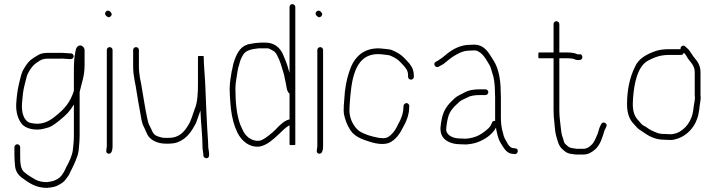

<svg xmlns="http://www.w3.org/2000/svg" viewBox="-20 -705 3474 933"><path d="M391 -388V-461C391 -472.6 382.7 -481.6 373 -484C356.3 -485.9 349 -470.7 347 -457C339.8 -424.6 339 -392.5 339 -354V-263C319.9 -205.7 293.9 -176.1 250 -141C217.8 -114.2 181 -94.5 127 -108C94.5 -117.3 83.7 -160.5 87 -203C89.4 -233.9 92.1 -264.3 99 -290L107 -322C109 -332 112 -341 116 -349C129 -373.1 141.6 -390.6 164 -404C177.8 -413.7 188.5 -420 210 -420H274C285.4 -421.4 302.4 -418 315 -418H324C331.7 -418 338 -424 338 -431.5C338 -439 331.7 -446 324 -446H315C301.5 -446 284.7 -449.2 272 -448H210C193.8 -448 178.6 -444.9 168 -439C155.8 -432 138.6 -421.5 127 -412C112 -398.3 101.7 -380.7 91 -362C82.2 -343.1 77.8 -320.3 72 -297C65.2 -267.9 61.4 -238.2 59 -204C56 -161.9 67.6 -124.5 86 -103C103.9 -79.1 154.1 -68.3 195 -80C227.1 -86.9 238.7 -95.9 268 -119C302.1 -146.6 318.4 -162.7 339 -197V-45C339 -19 336.3 1.3 334 24C331 51.3 314.2 85.4 303 105C298.4 113.1 295.7 122.1 291 130C280.3 146.1 276.2 155.5 257.5 166C240.4 175.6 229.4 176.9 208 180C184.1 180 165 175.3 150 166.5C134 157.2 114.6 145.7 101 134C78.7 119.2 78 84.9 78 48V10C78 2.9 71.4 -4 64 -4C56.6 -4 50 2.9 50 10V48C50 67.2 51.6 82.9 53 100C55 125.9 68 144.5 84 157C118.2 181.4 150.4 208 209 208C236.4 205 250.6 203.4 272 190C290.7 179 294.8 173.2 305 159L315 145C319.6 135.9 323.1 126.1 328 118L335 104L347 77C356.2 54.1 358.1 49.6 362 28L364 6C365.5 -10.2 367 -26.4 367 -45V-258C377.6 -305.9 391 -335 391 -388Z M499 -462V6C499 19.9 489.8 37.2 505.5 41.5C523.2 46.3 527 20.9 527 6V-462C527 -469.9 520.9 -476 513 -476C505.1 -476 499 -469.9 499 -462ZM495 -629C501.6 -622.4 509 -617 518 -626C527 -635 521.6 -642.4 515 -649C501.7 -662.3 481.7 -642.3 495 -629Z M627 -462V-383C627 -330.7 639 -299.7 645 -252L652.5 -207C654.8 -193 657.7 -177.3 661 -160C666.4 -131.7 668.3 -106.9 679 -89C683.7 -78.3 692.9 -57 698 -48C711.5 -23.7 746.9 -7 784 -7H801C815.1 -7 835.3 -9.7 846 -15C888.5 -32 910.9 -66.5 932 -106C938.5 -122.2 946.7 -149.3 953 -165C953 -166.3 953.3 -167.7 954 -169C955.9 -108.3 964 -46.6 964 7C964 15 964.7 22.3 966 29L968 43V51C969.2 58.2 975.5 64 983.5 64C990.8 64 997.3 56.9 996 49V41L994 23C992.7 19 992 13.7 992 7C992 -0.3 991.7 -8.7 991 -18C984.8 -105.1 980.6 -212.2 977 -303C975.4 -342.4 970 -389 970 -427V-430C970 -432.7 965.3 -433.7 956 -433C946.7 -433.7 942 -432.7 942 -430V-298C942 -254.7 940.1 -206.7 926 -175C916.5 -148.8 907.7 -115.1 893 -94C875 -64 849.1 -35 801 -35H784C769.3 -35 766.5 -36.6 751 -41C728.6 -47.1 722.3 -60.2 714 -80L703 -102C701 -106.7 699 -113.7 697 -123C685.1 -176.5 675.8 -241.2 666 -297L660 -327C657.2 -345 655 -362 655 -383V-462C655 -469.9 648.9 -476 641 -476C633.1 -476 627 -469.9 627 -462Z M1400.5 -685C1393 -685 1387 -678.7 1387 -671V-351C1385 -356.3 1383.3 -361.7 1382 -367C1375.2 -394.2 1364.9 -418 1355 -441C1340.9 -472.7 1314.2 -498 1269 -498H1252C1246 -498 1239.7 -497.7 1233 -497L1215 -495C1209 -494.3 1203.3 -493.3 1198 -492C1153.9 -486.5 1134.5 -453 1121 -417L1115 -399C1111.1 -386 1110.2 -372.9 1106 -359C1101.4 -333.6 1096 -301.6 1096 -272C1096 -262 1096.3 -251.8 1097 -241.5L1099 -210.5C1102.1 -163.2 1109.3 -123.7 1122 -88L1134 -60C1151.9 -24.1 1189 13.7 1243 7C1280.9 -1.4 1307.7 -28.2 1333 -51C1351.2 -67.4 1364.4 -84.7 1387 -96V-3C1387 -0.3 1391.7 0.7 1401 0C1410.3 0.7 1415 -0.3 1415 -3V-671C1415 -678.7 1408 -685 1400.5 -685ZM1387 -250V-125C1362.2 -118.8 1348.8 -104.1 1332 -89C1315.8 -70.8 1293.3 -51.2 1273 -37C1259.8 -27.8 1245.6 -18.5 1226 -21C1194.1 -24.5 1171.4 -47 1160 -72L1148 -98C1130 -144.9 1124 -208 1124 -272C1124 -292.7 1126.4 -310.6 1129.5 -328C1133.4 -350 1134.8 -370.8 1142 -390C1146.3 -409.5 1151.6 -422.3 1161 -438C1174 -461.4 1204.7 -466.5 1236 -470H1283C1289.6 -468.7 1311.3 -456.7 1315 -453C1325.3 -442.7 1329.9 -428.2 1337 -414C1346.7 -391.4 1351.8 -367.6 1360 -343C1363.1 -332.3 1363.4 -320.7 1367 -310C1372.4 -291 1371.4 -260.4 1387 -250Z M1522 -462V6C1522 19.9 1512.8 37.2 1528.5 41.5C1546.2 46.3 1550 20.9 1550 6V-462C1550 -469.9 1543.9 -476 1536 -476C1528.1 -476 1522 -469.9 1522 -462ZM1518 -629C1524.6 -622.4 1532 -617 1541 -626C1550 -635 1544.6 -642.4 1538 -649C1524.7 -662.3 1504.7 -642.3 1518 -629Z M1991 -332V-338C1991 -354.8 1986 -373 1978 -384C1974 -391.3 1967 -400 1957 -410C1938.2 -430.2 1927.3 -440.9 1903 -453C1890.3 -458.4 1882.8 -464.8 1864 -466C1847.6 -467.3 1832.5 -470 1817 -470C1749.5 -470 1707.6 -431 1687 -383C1671.6 -347.1 1661.4 -306.1 1656 -260C1654.1 -228.5 1650 -199.5 1650 -167C1650 -157 1651.7 -146.3 1655 -135C1662.7 -106.2 1676.3 -78.1 1693 -59C1707.6 -44.4 1727.9 -32.9 1749 -25.5C1779.8 -14.7 1829 3.3 1869 -10C1903.9 -25.5 1923.2 -55.3 1940 -89L1949 -106C1957.9 -126.1 1968 -150.6 1968 -179L1969 -189C1969 -196.6 1963 -204 1955.5 -204C1948 -204 1941 -197.7 1941 -190L1940 -180C1940 -155.7 1931.4 -136.2 1924 -119L1915 -102C1907.4 -85 1895.3 -63.1 1882 -52C1873.9 -43.9 1862.3 -34 1847 -34C1843 -33.3 1838.7 -33.3 1834 -34C1829.3 -34 1824.3 -34.5 1819 -35.5C1783.2 -42.2 1752.1 -51.7 1726 -68C1701.1 -85.8 1678 -126 1678 -168C1678 -176.7 1678.3 -185.7 1679 -195C1686.9 -305.7 1697.8 -442 1817 -442C1833.2 -442 1845.7 -439.2 1861 -438C1876.5 -436.6 1880.6 -432.4 1891 -428C1912.3 -417.3 1919.6 -409.7 1937 -391C1951.2 -374.5 1963 -364.3 1963 -338V-332C1963 -324.1 1969.1 -318 1977 -318C1984.9 -318 1991 -324.1 1991 -332Z M2339 -271H2312C2283.2 -271 2258.7 -267.2 2240 -257C2224.4 -248.3 2203.1 -240.1 2190 -228C2164 -204.3 2140.3 -179.5 2130 -141C2126.2 -126.8 2118 -86.4 2121 -70C2124.7 -25.6 2167.5 -4 2216 -4C2224.7 -3.3 2234 -3 2244 -3C2263.7 -4.3 2283.2 -7.6 2299.5 -13.5C2335.2 -26.3 2373.4 -51.7 2390 -85L2392 -73C2395.7 -54.7 2400.2 -34.5 2408 -19L2416 -5C2429.2 14.9 2442.4 43 2475 43L2482 44C2498.6 44 2502.2 16 2484 16L2477 15C2462.8 15 2454.1 4.1 2448 -5C2441.4 -18.3 2433 -29 2428 -44L2424 -60C2416.7 -81.9 2414 -108.9 2414 -136V-233C2414 -242.3 2413.7 -251.7 2413 -261C2413 -318.3 2402.5 -373.1 2379 -410C2356.6 -443.6 2338.4 -488 2283 -488C2274.3 -488 2266 -487.7 2258 -487C2250 -487 2241.7 -486 2233 -484C2190.6 -474.9 2160.3 -451.2 2132 -427L2118 -417C2112.7 -412.8 2105 -408.5 2098 -405C2081.7 -396.8 2095 -371.8 2112 -381C2119.7 -385.4 2127.3 -389.2 2135 -394C2153.9 -409.8 2177.4 -429.7 2200 -441L2218 -450C2230.2 -454.9 2244.8 -459 2260 -459C2267.3 -459.7 2275 -460 2283 -460C2289 -460 2293.3 -459.7 2296 -459C2325.5 -447.2 2339.2 -421.3 2355 -395C2362.9 -384.5 2368.1 -365.3 2372 -351L2378 -331C2382.3 -309.4 2385 -286.5 2385 -261C2385.7 -251.7 2386 -242.3 2386 -233V-117C2378.7 -119 2373.7 -116.3 2371 -109L2366 -98C2363.3 -92.7 2359.3 -87.3 2354 -82C2324.6 -55.5 2296.3 -35 2244 -31C2234 -31 2225 -31.3 2217 -32C2184.9 -32 2152 -44.7 2148 -73C2148 -87.8 2153.5 -121.6 2157 -133C2164.8 -166.7 2186.8 -187 2209 -207C2219.2 -218.5 2239.6 -225.3 2253 -232C2266.8 -240.6 2289.9 -243 2312 -243H2339C2346.1 -243 2353 -249.6 2353 -257C2353 -264.4 2346.1 -271 2339 -271Z M2670 -588V-450H2599C2596.3 -450 2595.3 -445.3 2596 -436C2595.3 -426.7 2596.3 -422 2599 -422H2670V-167C2670 -156.3 2670.3 -146.3 2671 -137C2675.3 -106.8 2675 -71.4 2683 -43.5C2690.5 -17.2 2695.2 5.4 2714 21C2726.4 32.3 2734.2 38.5 2750 42L2764 44L2780 46H2814C2839.8 46 2857.8 33.4 2872 21C2896.1 -0.1 2907.1 -35.2 2917 -70C2920.8 -81.3 2937.4 -98.7 2920.5 -107.5C2908.1 -114 2902.4 -105.2 2898 -95C2890 -80.6 2888.5 -63.8 2881.5 -48.5C2873.6 -31.1 2867.1 -11.8 2853 0C2843.5 9.5 2832.3 18 2814 18H2781L2769 16C2749.6 13.6 2744.7 11.7 2733 0C2721.8 -8.4 2720.9 -13.4 2717 -29C2712.3 -43.2 2708.6 -52.5 2707 -69C2704 -101.9 2698 -131 2698 -167V-422H2738C2745.3 -422 2764.1 -420.4 2770 -418C2779.2 -412.5 2787.2 -412.5 2798 -414C2815.4 -414 2812.9 -444.4 2796 -441H2789C2787 -441 2784.7 -441.7 2782 -443C2772 -448 2751.9 -450 2738 -450H2698V-588C2698 -595.7 2691 -602 2683.5 -602C2676 -602 2670 -595.7 2670 -588Z M3385 -231C3384.3 -235 3384 -239 3384 -243V-355C3384 -384 3371.3 -404.9 3357 -421C3341.8 -438.3 3335.9 -455.8 3319 -471L3310 -479C3299.7 -489.3 3285.1 -479.4 3287 -466H3230C3209 -466 3185.1 -463.4 3169 -458C3125 -443.3 3081.7 -420.7 3065 -379C3041.3 -331.7 3027 -269.3 3027 -199C3027 -152.9 3038.9 -123.1 3062 -100C3071.8 -90.2 3079.4 -78.3 3092 -72L3104 -64C3131.9 -44.1 3162.1 -26 3209 -26C3218.3 -25.3 3225.3 -25 3230 -25H3244C3249.3 -25 3255 -26 3261 -28C3305.5 -37.9 3343 -73.1 3360.5 -110.5C3364.8 -119.8 3372.8 -139 3374 -151C3375.4 -160.9 3379 -173.5 3379 -184C3380.1 -193.1 3385 -222.2 3385 -231ZM3351 -188C3351 -186 3350.3 -180.3 3349 -171C3342.4 -117.9 3311.1 -75.3 3268 -58C3261.3 -56.9 3251.3 -53 3244 -53H3230C3225.3 -53 3218.7 -53.3 3210 -54C3201.3 -54 3195.3 -54.3 3192 -55L3180 -57C3171.8 -59.7 3152.5 -67.7 3145 -71.5C3130.3 -78.8 3119.9 -89.4 3105 -96C3095.6 -101.7 3090.1 -111.9 3082 -120C3063.9 -138.1 3055 -162.9 3055 -199.5C3055 -207.8 3055.3 -216.3 3056 -225C3061.3 -299.2 3077.3 -384.6 3132 -412C3160.6 -426.3 3187.7 -438 3230 -438H3289C3295.7 -438 3300.3 -441.7 3303 -449C3311.8 -440.2 3315.8 -433.1 3322 -422C3334.7 -402.9 3356 -386.9 3356 -355V-243C3356 -238.3 3356.3 -233.7 3357 -229C3357 -220.6 3351.8 -194.6 3351 -188Z"/></svg>

Font: HoneyBee
Style: XLit
Weight: 200
Foundry: Cannot Into Space Fonts
Version: Version 0.89